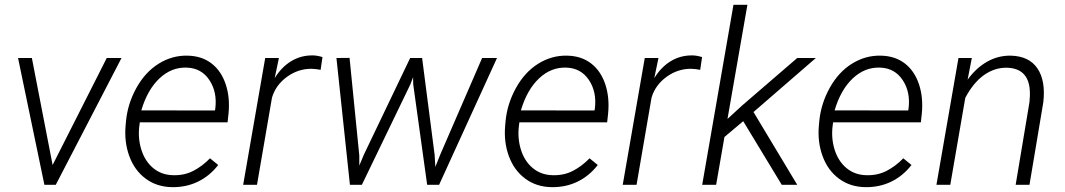

<svg xmlns="http://www.w3.org/2000/svg" viewBox="-20 -770 4437 800"><path d="M199.2 -82.5 424.8 -528.3H486.3L212.4 0H165L55.2 -528.3H112.8Z M696.8 9.8Q633.3 8.8 586.9 -25.6Q540.5 -60.1 518.8 -119.4Q497.1 -178.7 503.4 -247.6L504.9 -264.2Q511.7 -337.4 548.3 -403.6Q585 -469.7 641.1 -504.6Q697.3 -539.6 761.2 -538.1Q820.3 -537.1 861.1 -505.9Q901.9 -474.6 920.4 -418.9Q939 -363.3 932.1 -295.9L928.2 -260.3H562.5L561 -248.5Q553.7 -195.3 568.8 -146.7Q584 -98.1 618.4 -69.6Q652.8 -41 701.2 -40Q748 -38.6 785.6 -58.1Q823.2 -77.6 855 -110.4L889.2 -82.5Q853.5 -36.6 804.4 -12.9Q755.4 10.7 696.8 9.8ZM758.3 -488.3Q694.8 -490.7 644.5 -443.4Q594.2 -396 568.8 -310.1L875.5 -309.6L877 -316.9Q885.7 -386.2 852.5 -436.3Q819.3 -486.3 758.3 -488.3Z M1315.9 -479Q1296.9 -482.9 1277.3 -483.4Q1221.7 -483.4 1175.3 -449.5Q1128.9 -415.5 1113.3 -363.3L1050.8 0H993.2L1085 -528.3H1142.1L1124.5 -444.3Q1153.3 -491.2 1194.1 -515.6Q1234.9 -540 1283.7 -539.1Q1300.8 -539.1 1323.7 -532.2Z M1477.1 -121.6V-80.1L1496.1 -125.5L1689 -528.3H1738.8L1791 -124.5L1793.9 -74.7L1814 -125L1988.8 -528.3H2050.8L1809.6 0H1759.8L1701.7 -418.9L1701.2 -448.2L1689.9 -418.5L1487.8 0H1438L1381.8 -528.3L1436.5 -528.8Z M2278.3 9.8Q2214.8 8.8 2168.5 -25.6Q2122.1 -60.1 2100.3 -119.4Q2078.6 -178.7 2085 -247.6L2086.4 -264.2Q2093.3 -337.4 2129.9 -403.6Q2166.5 -469.7 2222.7 -504.6Q2278.8 -539.6 2342.8 -538.1Q2401.9 -537.1 2442.6 -505.9Q2483.4 -474.6 2502 -418.9Q2520.5 -363.3 2513.7 -295.9L2509.8 -260.3H2144L2142.6 -248.5Q2135.3 -195.3 2150.4 -146.7Q2165.5 -98.1 2200 -69.6Q2234.4 -41 2282.7 -40Q2329.6 -38.6 2367.2 -58.1Q2404.8 -77.6 2436.5 -110.4L2470.7 -82.5Q2435.1 -36.6 2386 -12.9Q2336.9 10.7 2278.3 9.8ZM2339.8 -488.3Q2276.4 -490.7 2226.1 -443.4Q2175.8 -396 2150.4 -310.1L2457 -309.6L2458.5 -316.9Q2467.3 -386.2 2434.1 -436.3Q2400.9 -486.3 2339.8 -488.3Z M2897.5 -479Q2878.4 -482.9 2858.9 -483.4Q2803.2 -483.4 2756.8 -449.5Q2710.4 -415.5 2694.8 -363.3L2632.3 0H2574.7L2666.5 -528.3H2723.6L2706.1 -444.3Q2734.9 -491.2 2775.6 -515.6Q2816.4 -540 2865.2 -539.1Q2882.3 -539.1 2905.3 -532.2Z M3076.7 -265.1 2998.5 -199.2 2963.9 0H2905.8L3036.1 -750H3094.2L3011.2 -274.4L3071.8 -330.1L3301.8 -528.3H3379.4L3119.6 -303.2L3301.8 0H3237.3Z M3585.4 9.8Q3522 8.8 3475.6 -25.6Q3429.2 -60.1 3407.5 -119.4Q3385.7 -178.7 3392.1 -247.6L3393.6 -264.2Q3400.4 -337.4 3437 -403.6Q3473.6 -469.7 3529.8 -504.6Q3585.9 -539.6 3649.9 -538.1Q3709 -537.1 3749.8 -505.9Q3790.5 -474.6 3809.1 -418.9Q3827.6 -363.3 3820.8 -295.9L3816.9 -260.3H3451.2L3449.7 -248.5Q3442.4 -195.3 3457.5 -146.7Q3472.7 -98.1 3507.1 -69.6Q3541.5 -41 3589.8 -40Q3636.7 -38.6 3674.3 -58.1Q3711.9 -77.6 3743.7 -110.4L3777.8 -82.5Q3742.2 -36.6 3693.1 -12.9Q3644 10.7 3585.4 9.8ZM3647 -488.3Q3583.5 -490.7 3533.2 -443.4Q3482.9 -396 3457.5 -310.1L3764.2 -309.6L3765.6 -316.9Q3774.4 -386.2 3741.2 -436.3Q3708 -486.3 3647 -488.3Z M4029.3 -528.3 4011.7 -438Q4046.9 -486.8 4093 -512.9Q4139.2 -539.1 4191.9 -538.1Q4268.1 -536.1 4302.7 -484.9Q4337.4 -433.6 4327.1 -343.8L4269.5 0H4211.9L4269.5 -344.7Q4272.5 -372.6 4270.5 -398.4Q4262.2 -485.4 4175.8 -487.8Q4124.5 -488.8 4080.1 -457.3Q4035.6 -425.8 4002 -362.3L3939.5 0H3881.8L3973.6 -528.3Z"/></svg>

Font: RobotoInd Light
Style: Italic
Weight: 300
Italic angle: -12°
Designer: Google
Version: Version 2.001151; 2014